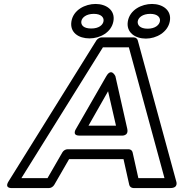

<svg xmlns="http://www.w3.org/2000/svg" viewBox="-20 -925 930 970"><path d="M630 -171H321C311 -171 300 -164 295 -155L220 -25H88L500 -686H631L811 -25H679L650 -155C648 -165 639 -171 630 -171ZM604 -121 633 9C635 18 644 25 654 25H841C884 25 870 -10 870 -10L676 -721C674 -729 666 -736 656 -736H493C485 -736 473 -730 467 -721L24 -10C-1 29 41 25 41 25H228C237 25 248 19 254 9L329 -121ZM381 -240H594C594 -240 631 -236 623 -274L563 -540C563 -540 543 -585 517 -540L364 -274C364 -274 341 -240 381 -240ZM427 -290 526 -464 566 -290ZM441 -781C401 -781 388 -799 391 -818C394 -836 415 -855 454 -855C492 -855 506 -836 503 -818C500 -799 480 -781 441 -781ZM432 -731C485 -731 543 -761 553 -818C563 -874 516 -905 463 -905C410 -905 351 -875 341 -818C331 -760 378 -731 432 -731ZM726 -780C687 -780 673 -799 676 -818C679 -836 700 -855 739 -855C777 -855 791 -836 788 -818C785 -799 764 -780 726 -780ZM717 -730C770 -730 828 -762 838 -818C848 -874 801 -905 748 -905C695 -905 636 -875 626 -818C616 -761 663 -730 717 -730Z"/></svg>

Font: Asimov
Style: XWidOuIt
Weight: 500
Designer: Google
Version: Version 2.000980; 2014